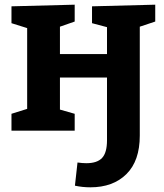

<svg xmlns="http://www.w3.org/2000/svg" viewBox="-20 -558 699 820"><path d="M643 -538V-466L577 -444V21Q577 129 520 185.5Q463 242 366 242Q332 242 300 235L311 136Q332 139 349 139Q395 139 416 116.5Q437 94 437 41V-227H236V-90L299 -72V0H29V-72L96 -93V-438L29 -459V-531L299 -538V-466L236 -444V-327H437V-442L373 -459V-531Z"/></svg>

Font: Bitter Pro
Style: Bold
Weight: 700
Designer: Sol Matas, and Bitter project Authors
Foundry: Sol Matas
Version: Version 1.010